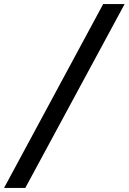

<svg xmlns="http://www.w3.org/2000/svg" viewBox="-149 -717 636 949"><path d="M-129 212 361 -697H467L-24 212Z"/></svg>

Font: Hanken Grotesk ExtraBold
Style: Italic
Weight: 800
Italic angle: -8°
Designer: Alfredo Marco Pradil
Foundry: Hanken Design Co.
Version: Version 3.013